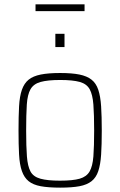

<svg xmlns="http://www.w3.org/2000/svg" viewBox="-20 -853 552 881"><path d="M256 8Q202 8 167 1.5Q132 -5 111.5 -21.5Q91 -38 80.5 -68Q70 -98 67.5 -143.5Q65 -189 65 -254Q65 -319 67.5 -365Q70 -411 80.5 -441Q91 -471 111.5 -487.5Q132 -504 167 -511Q202 -518 256 -518Q310 -518 344.5 -511Q379 -504 400 -487.5Q421 -471 431 -441Q441 -411 444 -365Q447 -319 447 -254Q447 -189 444 -143.5Q441 -98 431 -68Q421 -38 400 -21.5Q379 -5 344.5 1.5Q310 8 256 8ZM255 -24Q314 -24 345.5 -33Q377 -42 391 -66Q405 -90 408.5 -135.5Q412 -181 412 -254Q412 -327 408.5 -373Q405 -419 391.5 -443.5Q378 -468 346 -477Q314 -486 256 -486Q199 -486 166.5 -477Q134 -468 120 -443.5Q106 -419 103 -373Q100 -327 100 -254Q100 -181 103.5 -135.5Q107 -90 120 -66Q133 -42 165.5 -33Q198 -24 255 -24ZM234 -637V-698H276V-637ZM143 -802V-833H368V-802Z"/></svg>

Font: Saira SemiCondensed Thin
Style: Regular
Weight: 250
Width: 4
Designer: Hector Gatti with collaboration of the Omnibus-Type team
Foundry: Omnibus-Type
Version: Version 1.101